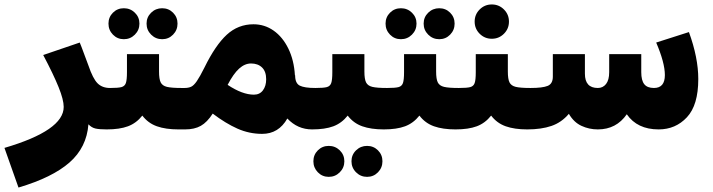

<svg xmlns="http://www.w3.org/2000/svg" viewBox="-60 -581 3200 862"><path d="M439 -81 419 0Q386 0 368.5 -4Q351 -8 337 -23Q329 81 252 148.5Q175 216 23 261L-40 83Q226 5 226 -101Q226 -133 203 -190Q180 -247 134 -334L298 -390L306 -370Q328 -312 337 -287Q357 -228 378 -207Q399 -186 434 -186Z M761 -82 741 0Q684 0 644.5 -14Q605 -28 579 -62Q552 -28 514.5 -14Q477 0 419 0L399 -81L434 -186Q471 -186 485.5 -190Q500 -194 505 -208Q510 -222 510 -257V-338H654V-260Q654 -226 661.5 -211Q669 -196 689.5 -191Q710 -186 756 -186ZM427 -475Q427 -504 447 -524Q467 -544 496 -544Q525 -544 545.5 -524Q566 -504 566 -475Q566 -446 545.5 -425.5Q525 -405 496 -405Q467 -405 447 -425.5Q427 -446 427 -475ZM598 -475Q598 -504 618.5 -524Q639 -544 668 -544Q697 -544 717 -524Q737 -504 737 -475Q737 -446 717 -425.5Q697 -405 668 -405Q639 -405 618.5 -425.5Q598 -446 598 -475Z M1361 -82 1341 0Q1276 0 1230 -49Q1191 20 1117 20Q1059 20 1006 -3.5Q953 -27 895 -71Q870 -32 841.5 -16Q813 0 771 0H741L721 -78L756 -186H768Q786 -186 798 -191.5Q810 -197 823.5 -216.5Q837 -236 858 -278Q907 -378 958 -425Q1009 -472 1078 -472Q1128 -472 1168.5 -443.5Q1209 -415 1234.5 -363Q1260 -311 1264 -243H1265Q1265 -207 1286 -196.5Q1307 -186 1356 -186ZM1135 -225Q1135 -260 1116.5 -278Q1098 -296 1067 -296Q1039 -296 1013.5 -273Q988 -250 962 -200Q1028 -156 1080 -156Q1106 -156 1120.5 -175.5Q1135 -195 1135 -225Z M1683 -82 1663 0Q1606 0 1566.5 -14Q1527 -28 1501 -62Q1474 -28 1436.5 -14Q1399 0 1341 0L1321 -81L1356 -186Q1393 -186 1407.5 -190Q1422 -194 1427 -208Q1432 -222 1432 -257V-338H1576V-260Q1576 -226 1583.5 -211Q1591 -196 1611.5 -191Q1632 -186 1678 -186ZM1347 143Q1347 114 1367 94Q1387 74 1416 74Q1445 74 1465.5 94Q1486 114 1486 143Q1486 172 1465.5 192.5Q1445 213 1416 213Q1387 213 1367 192.5Q1347 172 1347 143ZM1518 143Q1518 114 1538.5 94Q1559 74 1588 74Q1617 74 1637 94Q1657 114 1657 143Q1657 172 1637 192.5Q1617 213 1588 213Q1559 213 1538.5 192.5Q1518 172 1518 143Z M2005 -82 1985 0Q1928 0 1888.5 -14Q1849 -28 1823 -62Q1796 -28 1758.5 -14Q1721 0 1663 0L1643 -81L1678 -186Q1715 -186 1729.5 -190Q1744 -194 1749 -208Q1754 -222 1754 -257V-338H1898V-260Q1898 -226 1905.5 -211Q1913 -196 1933.5 -191Q1954 -186 2000 -186ZM1671 -475Q1671 -504 1691 -524Q1711 -544 1740 -544Q1769 -544 1789.5 -524Q1810 -504 1810 -475Q1810 -446 1789.5 -425.5Q1769 -405 1740 -405Q1711 -405 1691 -425.5Q1671 -446 1671 -475ZM1842 -475Q1842 -504 1862.5 -524Q1883 -544 1912 -544Q1941 -544 1961 -524Q1981 -504 1981 -475Q1981 -446 1961 -425.5Q1941 -405 1912 -405Q1883 -405 1862.5 -425.5Q1842 -446 1842 -475Z M2327 -82 2307 0Q2250 0 2210.5 -14Q2171 -28 2145 -62Q2118 -28 2080.5 -14Q2043 0 1985 0L1965 -81L2000 -186Q2037 -186 2051.5 -190Q2066 -194 2071 -208Q2076 -222 2076 -257V-338H2220V-260Q2220 -226 2227.5 -211Q2235 -196 2255.5 -191Q2276 -186 2322 -186ZM2071 -484Q2071 -516 2093.5 -538.5Q2116 -561 2148 -561Q2180 -561 2202.5 -538.5Q2225 -516 2225 -484Q2225 -452 2202.5 -429.5Q2180 -407 2148 -407Q2116 -407 2093.5 -429.5Q2071 -452 2071 -484Z M3075 -226Q3075 -109 3024 -54.5Q2973 0 2897 0Q2801 0 2754 -68Q2707 0 2624 0Q2585 0 2550.5 -16Q2516 -32 2494 -70Q2461 -31 2415.5 -15.5Q2370 0 2307 0L2287 -81L2322 -186Q2376 -186 2399 -195.5Q2422 -205 2422 -237V-338H2566V-250Q2566 -186 2624 -186Q2647 -186 2661 -204Q2675 -222 2675 -257V-338H2819V-257Q2819 -220 2832.5 -203Q2846 -186 2876 -186Q2925 -186 2925 -244Q2925 -299 2886 -390L3033 -437Q3075 -322 3075 -226Z"/></svg>

Font: FiraGO Heavy
Style: Regular
Weight: 900
Designer: bBox Type
Foundry: bBox Type GmbH
Version: Version 1.001